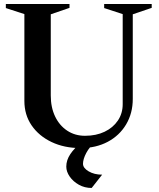

<svg xmlns="http://www.w3.org/2000/svg" viewBox="-20 -720 790 953"><path d="M380 15Q299 15 236 -15Q173 -45 137 -97.5Q101 -150 101 -219V-650L9 -680V-700H325V-681L232 -649V-246Q232 -187 253.5 -142Q275 -97 313.5 -71.5Q352 -46 402 -46Q457 -46 499 -66Q541 -86 565 -121.5Q589 -157 589 -203V-650L497 -680V-700H733V-681L639 -649V-229Q639 -158 606 -102.5Q573 -47 514.5 -16Q456 15 380 15ZM435 213Q400 213 371.5 197Q343 181 326 156.5Q309 132 309 107Q309 75 329 45Q349 15 387 -16H454Q424 9 408 39.5Q392 70 392 93Q392 114 420 130.5Q448 147 487 147Z"/></svg>

Font: Wittgenstein Semibold
Style: Regular
Weight: 600
Designer: Jörg Drees
Foundry: Jörg Drees
Version: Version 1.303; ttfautohint (v1.8.4.7-5d5b)